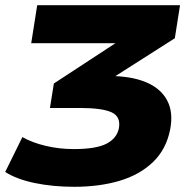

<svg xmlns="http://www.w3.org/2000/svg" viewBox="-49 -526 754 738"><path d="M236 192Q154 192 84.5 177.5Q15 163 -29 135L37 1Q74 22 126 34.5Q178 47 235 47Q320 47 360 26.5Q400 6 408 -33Q416 -78 379.5 -94.5Q343 -111 257 -111H143L158 -205L462 -404L442 -360H71L94 -506H643L623 -379L353 -207L302 -234H367Q454 -234 511 -210.5Q568 -187 593 -141Q618 -95 605 -28Q590 48 539 97Q488 146 410.5 169Q333 192 236 192Z"/></svg>

Font: Nunito Sans 7pt SemiExpanded Black
Style: Italic
Weight: 900
Width: 6
Italic angle: -9°
Designer: Vernon Adams
Foundry: Vernon Adams
Version: Version 3.101;gftools[0.9.27]